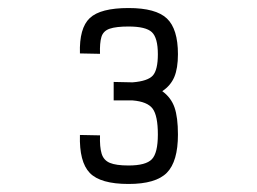

<svg xmlns="http://www.w3.org/2000/svg" viewBox="-20 -877 640 478"><path d="M300 -419Q230 -419 203.5 -446.5Q177 -474 179 -541L229 -540Q228 -511 233 -494.5Q238 -478 253.5 -471.5Q269 -465 300 -465Q343 -465 358 -480.5Q373 -496 373 -542Q373 -589 360 -606.5Q347 -624 310 -627H263V-673L310 -672Q348 -675 360.5 -689Q373 -703 373 -742Q373 -783 358 -797Q343 -811 300 -811Q269 -811 253 -805.5Q237 -800 232.5 -785Q228 -770 229 -743L179 -744Q177 -807 203.5 -832Q230 -857 300 -857Q368 -857 395.5 -831Q423 -805 423 -742Q423 -707 414 -685.5Q405 -664 384 -650Q406 -634 414.5 -609.5Q423 -585 423 -542Q423 -475 395.5 -447Q368 -419 300 -419Z"/></svg>

Font: Victor Mono Thin Thin
Style: Regular
Weight: 250
Monospace: yes
Version: Version 1.561;gftools[0.9.30]